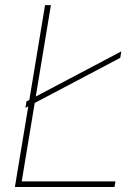

<svg xmlns="http://www.w3.org/2000/svg" viewBox="-20 -748 550 768"><path d="M39.6 0 160.2 -727.5H183.6L66.9 -22.5H441.9L438 0ZM81.5 -316.4 85.9 -342.3 465.3 -542.5 460.9 -516.6Z"/></svg>

Font: Inter Display Thin
Style: Italic
Weight: 100
Italic angle: -9.39999°
Designer: Rasmus Andersson
Foundry: rsms
Version: Version 4.000;git-a52131595